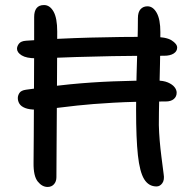

<svg xmlns="http://www.w3.org/2000/svg" viewBox="-20 -729 772 761"><path d="M122.8 -498Q84.6 -498 66 -509.5Q47.4 -521 47.4 -535.8Q47.4 -545.8 55.2 -556Q63 -566.2 83.4 -567.6Q216.2 -576.8 338.1 -580Q460 -583.2 581.8 -583.2Q638 -583.2 660.1 -569.1Q682.2 -555 682.2 -540.4Q682.2 -525.8 668.4 -516.9Q654.6 -508 630 -508Q510.2 -508 425.2 -506.5Q340.2 -505 282.7 -503Q225.2 -501 187.3 -499.5Q149.4 -498 122.8 -498ZM600.4 10Q569.2 10 551.5 -18.7Q533.8 -47.4 526.6 -113.6Q519.4 -179.8 519.4 -292.6Q519.4 -368.4 521.4 -435.2Q523.4 -502 525 -558.4Q526.6 -614.8 526.6 -657Q526.6 -681 537.1 -692.5Q547.6 -704 564.4 -704Q586.6 -704 601.1 -678.1Q615.6 -652.2 615.6 -602Q615.6 -541 614.1 -473.7Q612.6 -406.4 611.1 -343.9Q609.6 -281.4 609.6 -233Q610.4 -202 613 -171.3Q615.6 -140.6 619.7 -108.6Q623.8 -76.6 628.6 -39.2Q632.6 -15.8 623.3 -2.9Q614 10 600.4 10ZM168.6 12Q146.8 12 129.5 -9.7Q112.2 -31.4 113 -83.8Q113.4 -136.2 113.8 -186.8Q114.2 -237.4 114.3 -289.8Q114.4 -342.2 114.8 -399.1Q115.2 -456 115.3 -520.8Q115.4 -585.6 115.4 -661.6Q115.4 -684.6 125 -696.8Q134.6 -709 154.6 -709Q177.4 -709 192.1 -683.3Q206.8 -657.6 206.8 -604Q206.8 -522.2 206.1 -442.3Q205.4 -362.4 205.2 -287.9Q205 -213.4 204.3 -147.4Q203.6 -81.4 203.6 -26.6Q203.6 -9.6 194 1.2Q184.4 12 168.6 12ZM124 -294.4Q96.2 -294.4 79.9 -300.8Q63.6 -307.2 57.1 -317.7Q50.6 -328.2 50.6 -340.4Q50.6 -350.6 57.1 -360.6Q63.6 -370.6 83 -373.4Q172.6 -386.6 257.9 -394.9Q343.2 -403.2 428 -406.5Q512.8 -409.8 599 -409.8Q627.8 -409.8 645.4 -402.2Q663 -394.6 671.6 -383.8Q680.2 -373 680.2 -361.6Q680.2 -346 668.8 -336.4Q657.4 -326.8 636.8 -326.8Q515.6 -326.8 429.6 -321.9Q343.6 -317 285.4 -310.6Q227.2 -304.2 189.1 -299.3Q151 -294.4 124 -294.4Z"/></svg>

Font: Shantell Sans Light
Style: Regular
Weight: 300
Designer: Stephen Nixon, Anya Danilova, Shantell Martin
Foundry: Arrow Type
Version: Version 1.011;[c5ecc13dd]